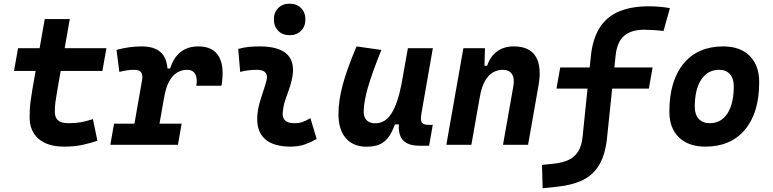

<svg xmlns="http://www.w3.org/2000/svg" viewBox="-20 -776 4142 1029"><path d="M323.7 9.8Q235.8 9.8 187.3 -31.5Q138.7 -72.8 138.7 -148.4Q138.7 -170.9 139.9 -191.7Q141.1 -212.4 144.5 -238Q147.9 -263.7 154.3 -301.3L219.7 -673.8H354L288.6 -301.3Q280.3 -253.9 277.1 -229.5Q273.9 -205.1 273.9 -177.7Q273.9 -145 291.5 -130.4Q309.1 -115.7 347.7 -115.7Q384.3 -115.7 412.1 -120.6Q439.9 -125.5 478 -137.7L502 -21.5Q463.9 -8.8 421.4 0.5Q378.9 9.8 323.7 9.8ZM55.2 -396 76.7 -517.6H550.3L528.8 -396Z M680.7 0 741.2 -345.2Q746.6 -374 736.6 -387.9Q726.6 -401.9 699.2 -401.9Q662.1 -401.9 619.6 -390.6L604.5 -508.8Q639.2 -518.1 672.6 -522.7Q706.1 -527.3 739.3 -527.3Q825.2 -527.3 857.4 -476.8Q889.6 -426.3 872.1 -325.7L814.9 0ZM571.3 0 591.3 -113.3H953.6L933.6 0ZM858.9 -249.5 865.2 -409.2H892.1Q909.2 -465.8 947.3 -496.6Q985.4 -527.3 1043 -527.3Q1121.1 -527.3 1152.6 -473.9Q1184.1 -420.4 1167 -316.4H1032.2Q1039.1 -357.9 1025.9 -379.9Q1012.7 -401.9 982.9 -401.9Q955.1 -401.9 930.2 -387.7Q905.3 -373.5 886.7 -340.1Q868.2 -306.6 858.9 -249.5Z M1532.2 -587.4Q1494.6 -587.4 1471.2 -610.8Q1447.8 -634.3 1447.8 -671.9Q1447.8 -709.5 1471.2 -732.9Q1494.6 -756.3 1532.2 -756.3Q1569.8 -756.3 1593.3 -732.9Q1616.7 -709.5 1616.7 -671.9Q1616.7 -634.3 1593.3 -610.8Q1569.8 -587.4 1532.2 -587.4ZM1643.6 -142.6 1677.2 -31.2Q1647.5 -14.2 1614.3 -2.2Q1581.1 9.8 1538.1 9.8Q1444.3 9.8 1399.2 -31.7Q1354 -73.2 1358.9 -153.3Q1361.3 -188 1370.4 -221.2Q1379.4 -254.4 1390.4 -285.6Q1401.4 -316.9 1408.2 -345.2Q1415.5 -373 1402.3 -387.5Q1389.2 -401.9 1356.4 -401.9Q1310.1 -401.9 1267.1 -390.6L1256.8 -513.7Q1285.6 -522 1314.5 -524.7Q1343.3 -527.3 1372.1 -527.3Q1479.5 -527.3 1522.2 -481.4Q1564.9 -435.5 1543 -345.2Q1535.6 -313.5 1525.1 -285.9Q1514.6 -258.3 1506.1 -231Q1497.6 -203.6 1495.1 -172.4Q1491.2 -115.7 1557.1 -115.7Q1581.5 -115.7 1599.9 -121.8Q1618.2 -127.9 1643.6 -142.6Z M1944.8 10.3Q1872.6 10.3 1833.3 -35.6Q1793.9 -81.5 1793.9 -164.6Q1793.9 -235.8 1816.9 -321.8Q1839.8 -407.7 1891.1 -527.3L2023.9 -508.3Q1974.6 -386.2 1951.9 -307.6Q1929.2 -229 1929.2 -176.8Q1929.2 -147.5 1945.3 -131.3Q1961.4 -115.2 1991.2 -115.2Q2045.4 -115.2 2078.9 -169.4Q2112.3 -223.6 2131.8 -325.7L2127 -109.4H2094.7L2113.8 -160.6Q2098.1 -107.9 2079.6 -69.6Q2061 -31.2 2029.8 -10.5Q1998.5 10.3 1944.8 10.3ZM2226.6 4.9Q2185.1 4.9 2159.4 -9.3Q2133.8 -23.4 2123.8 -51.5Q2113.8 -79.6 2119.1 -122.1L2115.7 -234.9L2166 -517.6H2299.8L2238.3 -166.5Q2232.4 -132.3 2240.7 -119.6Q2249 -106.9 2275.9 -106.9H2299.3L2279.8 4.9Z M2372.1 0 2463.4 -517.6H2579.1L2575.7 -394L2506.3 0ZM2675.8 0 2731 -312.5Q2738.8 -356.4 2723.6 -379.2Q2708.5 -401.9 2674.3 -401.9Q2646.5 -401.9 2621.6 -387.7Q2596.7 -373.5 2578.1 -340.1Q2559.6 -306.6 2550.3 -249.5L2573.7 -423.8H2590.8Q2607.4 -473.1 2643.6 -500.2Q2679.7 -527.3 2734.4 -527.3Q2817.4 -527.3 2850.8 -473.6Q2884.3 -419.9 2865.7 -315.4L2810.1 0Z M2888.2 232.9 2884.8 107.9 2953.1 100.6Q2995.6 95.7 3027.3 81.1Q3059.1 66.4 3078.4 36.1Q3097.7 5.9 3102.5 -44.9L3146.5 -473.6Q3156.2 -568.8 3194.3 -628.2Q3232.4 -687.5 3298.3 -714.8Q3364.3 -742.2 3456.5 -742.2Q3516.6 -742.2 3570.3 -732.4L3536.1 -609.9Q3502 -613.8 3477.1 -615.2Q3452.1 -616.7 3431.6 -616.7Q3363.8 -616.7 3325.4 -584.5Q3287.1 -552.2 3279.3 -478.5L3233.4 -37.6Q3224.1 52.2 3191.9 106.7Q3159.7 161.1 3104.5 188.5Q3049.3 215.8 2970.7 224.1ZM2962.4 -301.3 2982.4 -414.6H3477.5L3457.5 -301.3Z M3760.7 9.8Q3669.4 9.8 3618.4 -39.8Q3567.4 -89.4 3567.4 -177.7Q3567.4 -342.8 3643.6 -435.1Q3719.7 -527.3 3855.5 -527.3Q3946.8 -527.3 3997.8 -476.6Q4048.8 -425.8 4048.8 -335Q4048.8 -172.4 3972.8 -81.3Q3896.7 9.8 3760.7 9.8ZM3784.1 -115.7Q3844.7 -115.7 3878.7 -168.2Q3912.6 -220.7 3912.6 -314Q3912.6 -355.2 3892.1 -378.5Q3871.7 -401.9 3834.5 -401.9Q3772.8 -401.9 3738.2 -349.5Q3703.6 -297.1 3703.6 -203.6Q3703.6 -162.1 3724.8 -138.9Q3746.1 -115.7 3784.1 -115.7Z"/></svg>

Font: Cascadia Mono NF
Style: Italic
Weight: 400
Italic angle: -10°
Monospace: yes
Designer: Aaron Bell
Foundry: Saja Typeworks
Version: Version 2404.023